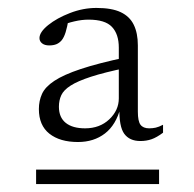

<svg xmlns="http://www.w3.org/2000/svg" viewBox="-20 -712 488 484"><path d="M71 -248V-284.5H381V-248ZM298.5 -541Q243 -529.5 209.2 -518.5Q175.5 -507.5 158 -496.2Q140.5 -485 134.5 -472Q128.5 -459 128.5 -443Q128.5 -416 145.8 -402.2Q163 -388.5 194.5 -388.5Q231.5 -388.5 255.5 -411.2Q279.5 -434 279.5 -464V-592Q279.5 -626 262.2 -644.2Q245 -662.5 203 -662.5Q186.5 -662.5 167.8 -658.2Q149 -654 125.5 -644.5L153 -664.5Q149.5 -644 145.5 -631Q141.5 -618 135.5 -610.5Q129.5 -603.5 122 -600.5Q114.5 -597.5 104 -597.5Q92.5 -597.5 86 -602.8Q79.5 -608 79.5 -616Q79.5 -631 101.5 -648.8Q123.5 -666.5 156.5 -679.2Q189.5 -692 223 -692Q262 -692 284.5 -681.2Q307 -670.5 317.2 -649.5Q327.5 -628.5 327.5 -597.5V-430.5Q327.5 -406.5 334.2 -397.5Q341 -388.5 356 -388.5Q364.5 -388.5 372.5 -390.2Q380.5 -392 391 -397.5V-377.5Q375 -365.5 362 -361Q349 -356.5 334 -356.5Q306.5 -356.5 293.2 -374.8Q280 -393 281 -439.5L284 -441Q272.5 -397 244.5 -375.5Q216.5 -354 176.5 -354Q131 -354 104.5 -375Q78 -396 78 -437Q78 -458 86 -475.5Q94 -493 117 -508.2Q140 -523.5 183.5 -538Q227 -552.5 297.5 -567.5Z"/></svg>

Font: Newsreader 14pt Light
Style: Regular
Weight: 300
Designer: Hugues Gentile
Foundry: Production Type
Version: Version 1.003